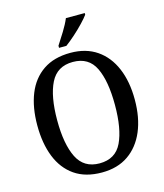

<svg xmlns="http://www.w3.org/2000/svg" viewBox="-134 -1030 971 1140"><g transform="rotate(-15 351.0 -460.5)"><path d="M351 10Q250 10 183.5 -36Q117 -82 84 -165Q51 -248 51 -359Q51 -470 84 -552Q117 -634 184 -679.5Q251 -725 352 -725Q447 -725 513.5 -679.5Q580 -634 615 -551.5Q650 -469 650 -358Q650 -247 615 -164.5Q580 -82 513.5 -36Q447 10 351 10ZM351 -46Q449 -46 488.5 -128.5Q528 -211 528 -358Q528 -505 488.5 -587Q449 -669 352 -669Q255 -669 214 -587Q173 -505 173 -358Q173 -211 214 -128.5Q255 -46 351 -46ZM295 -784Q316 -816 341 -856.5Q366 -897 380 -931H496V-921Q484 -904 457 -875.5Q430 -847 398 -818.5Q366 -790 340 -771H295Z"/></g></svg>

Font: Noto Serif Georgian SemiCondensed Medium
Style: Regular
Weight: 500
Width: 4
Designer: Monotype Design Team, Akaki Razmadze
Foundry: Google LLC
Version: Version 2.003; ttfautohint (v1.8.4.7-5d5b)